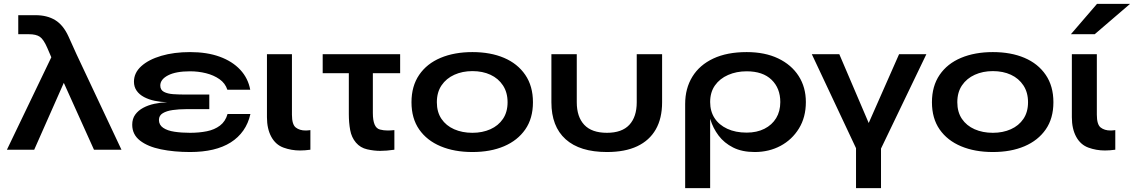

<svg xmlns="http://www.w3.org/2000/svg" viewBox="-20 -779 5900 999"><path d="M165 -700Q225 -700 267 -674.5Q309 -649 336 -590L378 -497L612 0H469L312 -348L158 0H16L247 -481L226 -530Q207 -574 187.5 -587.5Q168 -601 130 -601H75V-700Z M969 12Q886 12 817.5 -2Q749 -16 708.5 -47.5Q668 -79 668 -130Q668 -161 683.5 -182.5Q699 -204 725 -218Q751 -232 783.5 -239Q816 -246 850 -247Q816 -248 785 -254.5Q754 -261 729.5 -274Q705 -287 691 -307Q677 -327 677 -354Q677 -400 715 -434.5Q753 -469 819 -488.5Q885 -508 969 -508Q1057 -508 1123 -484Q1189 -460 1230 -416Q1271 -372 1282 -312H1163Q1152 -346 1122 -367Q1092 -388 1052 -398Q1012 -408 969 -408Q895 -408 854.5 -387Q814 -366 814 -334Q814 -311 833 -301Q852 -291 882 -289Q912 -287 946 -287H1069V-211H946Q911 -211 879 -206.5Q847 -202 827 -190Q807 -178 807 -155Q807 -129 829 -114Q851 -99 888 -93.5Q925 -88 969 -88Q1016 -88 1056 -96Q1096 -104 1124.5 -125.5Q1153 -147 1164 -186H1283Q1272 -137 1246 -100Q1220 -63 1180.5 -38Q1141 -13 1088 -0.5Q1035 12 969 12Z M1595 0Q1566 4 1541 4Q1496 4 1455 -11Q1414 -26 1391.5 -67.5Q1369 -109 1369 -169V-497H1499V-182Q1499 -131 1519 -115.5Q1539 -100 1570 -100Q1581 -100 1595 -102Z M2062 -497V-398H1920V-191Q1920 -153 1929 -131.5Q1938 -110 1957 -105Q1976 -100 1997 -100Q2012 -100 2032 -102V0Q1991 6 1958 6Q1926 6 1890.5 -2Q1855 -10 1832 -37Q1809 -64 1802 -102.5Q1795 -141 1795 -185V-398H1659V-497Z M2438 12Q2344 12 2272.5 -18Q2201 -48 2161 -105.5Q2121 -163 2121 -247Q2121 -331 2161 -389.5Q2201 -448 2272.5 -478Q2344 -508 2438 -508Q2532 -508 2602.5 -478Q2673 -448 2713 -389.5Q2753 -331 2753 -247Q2753 -163 2713 -105.5Q2673 -48 2602.5 -18Q2532 12 2438 12ZM2438 -88Q2490 -88 2531.5 -106.5Q2573 -125 2597 -160.5Q2621 -196 2621 -247Q2621 -298 2597 -334.5Q2573 -371 2532 -390Q2491 -409 2438 -409Q2386 -409 2344 -390Q2302 -371 2277.5 -335Q2253 -299 2253 -247Q2253 -196 2277 -160.5Q2301 -125 2343 -106.5Q2385 -88 2438 -88Z M3425 -247Q3425 -163 3392 -105.5Q3359 -48 3295.5 -18Q3232 12 3138 12Q2997 12 2923 -54.5Q2849 -121 2849 -247V-497H2981V-247Q2981 -171 3020 -129.5Q3059 -88 3138 -88Q3216 -88 3254.5 -129.5Q3293 -171 3293 -247V-497H3425Z M3907 12Q3841 12 3794.5 -11.5Q3748 -35 3719 -73.5Q3690 -112 3676 -158L3675 -161V200H3545V-238Q3545 -319 3582.5 -380Q3620 -441 3691.5 -474.5Q3763 -508 3865 -508Q3960 -508 4029 -475Q4098 -442 4135.5 -383.5Q4173 -325 4173 -248Q4173 -169 4137 -110.5Q4101 -52 4041 -20Q3981 12 3907 12ZM3865 -89Q3918 -89 3957.5 -109Q3997 -129 4018.5 -164.5Q4040 -200 4040 -248Q4040 -320 3994.5 -364Q3949 -408 3865 -408Q3812 -408 3768.5 -389Q3725 -370 3700 -334.5Q3675 -299 3675 -248Q3675 -200 3698 -164.5Q3721 -129 3764 -109Q3807 -89 3865 -89Z M4434 200V-8L4204 -497H4347L4500 -139L4658 -497H4800L4564 -6V200Z M5146 12Q5052 12 4980.5 -18Q4909 -48 4869 -105.5Q4829 -163 4829 -247Q4829 -331 4869 -389.5Q4909 -448 4980.5 -478Q5052 -508 5146 -508Q5240 -508 5310.5 -478Q5381 -448 5421 -389.5Q5461 -331 5461 -247Q5461 -163 5421 -105.5Q5381 -48 5310.5 -18Q5240 12 5146 12ZM5146 -88Q5198 -88 5239.5 -106.5Q5281 -125 5305 -160.5Q5329 -196 5329 -247Q5329 -298 5305 -334.5Q5281 -371 5240 -390Q5199 -409 5146 -409Q5094 -409 5052 -390Q5010 -371 4985.5 -335Q4961 -299 4961 -247Q4961 -196 4985 -160.5Q5009 -125 5051 -106.5Q5093 -88 5146 -88Z M5783 0Q5754 4 5729 4Q5684 4 5643 -11Q5602 -26 5579.5 -67.5Q5557 -109 5557 -169V-497H5687V-182Q5687 -131 5707 -115.5Q5727 -100 5758 -100Q5769 -100 5783 -102ZM5552 -601 5688 -759H5860L5676 -601Z"/></svg>

Font: Syne Modified
Style: Bold
Weight: 700
Designer: Lucas Descroix
Foundry: Bonjour Monde
Version: Version 2.200